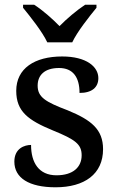

<svg xmlns="http://www.w3.org/2000/svg" viewBox="-20 -786 501 816"><path d="M181 -606H287C308 -651 359 -715 390 -753V-766H342C307 -743 263 -706 233 -675C203 -706 161 -743 125 -766H78V-753C109 -715 160 -651 181 -606ZM216 10C339 10 418 -46 418 -152C418 -236 368 -276 268 -317C173 -353 140 -373 140 -422C140 -467 170 -497 231 -497C290 -497 318 -458 318 -391C371 -391 398 -415 398 -454C398 -502 348 -546 244 -546C127 -546 49 -495 49 -400C49 -312 100 -275 204 -232C300 -193 327 -173 327 -126C327 -76 291 -41 220 -41C144 -41 112 -96 112 -170C85 -170 41 -156 41 -99C41 -30 103 10 216 10Z"/></svg>

Font: Noto Serif Thai Medium
Style: Regular
Weight: 500
Designer: Monotype Design Team
Foundry: Monotype Imaging Inc.
Version: Version 1.901;PS 001.901;hotconv 1.0.88;makeotf.lib2.5.64775